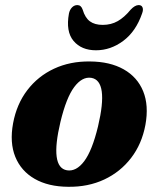

<svg xmlns="http://www.w3.org/2000/svg" viewBox="-20 -722 620 756"><path d="M334 -480Q413 -479.5 467 -449Q521 -418.5 543.8 -362.5Q566.5 -306.5 552.5 -230Q538.5 -155 496.2 -100Q454 -45 390.5 -15.2Q327 14.5 248.5 13.5Q170 13 116.5 -17.8Q63 -48.5 40.2 -104.5Q17.5 -160.5 31.5 -236.5Q45.5 -312 87.5 -367Q129.5 -422 192.8 -451.5Q256 -481 334 -480ZM243.5 -51.5Q280 -45.5 311.5 -87.2Q343 -129 366 -224.5Q408.5 -404 339.5 -415.5Q303.5 -421 272.2 -379.2Q241 -337.5 218 -242Q175.5 -63 243.5 -51.5ZM384.5 -624Q417.5 -624 443.5 -638.8Q469.5 -653.5 494.5 -684Q511.5 -702 526 -702Q537.5 -702 541.2 -692.8Q545 -683.5 539.5 -669Q515 -598 465.2 -561Q415.5 -524 358 -524Q300.5 -524 269.5 -561Q238.5 -598 251.5 -669Q254.5 -683.5 263.5 -692.8Q272.5 -702 284.5 -702Q299.5 -702 305.5 -684Q315 -652 334 -638Q353 -624 384.5 -624Z"/></svg>

Font: Fraunces 9pt S000
Style: Bold Italic
Weight: 700
Italic angle: -16°
Version: Version 1.000; ttfautohint (v1.8.3)